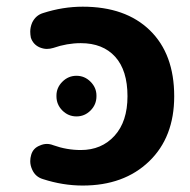

<svg xmlns="http://www.w3.org/2000/svg" viewBox="-20 -577 579 586"><path d="M75.2 -104.5Q81.1 -125 101.6 -132.8Q112.3 -137.7 123 -137.7Q132.8 -137.7 142.6 -133.8Q183.6 -119.1 226.6 -119.1Q290 -119.1 329.6 -162.6Q369.1 -206.1 369.1 -283.2Q369.1 -362.3 331.5 -403.8Q293.9 -445.3 226.6 -445.3Q184.6 -445.3 142.6 -430.7Q132.8 -427.7 123 -427.7Q112.3 -427.7 100.6 -432.6Q81.1 -441.4 74.2 -461.9Q72.3 -471.7 72.3 -480.5Q72.3 -494.1 78.1 -507.8Q88.9 -530.3 111.3 -537.1Q171.9 -556.6 232.4 -556.6Q363.3 -556.6 437.5 -484.4Q511.7 -412.1 511.7 -283.2Q511.7 -158.2 435.1 -84.5Q358.4 -10.7 232.4 -10.7Q171.9 -10.7 111.3 -30.3Q87.9 -37.1 78.1 -59.6Q72.3 -72.3 72.3 -85Q72.3 -94.7 75.2 -104.5ZM152.3 -283.2V-285.2Q152.3 -309.6 170.4 -327.6Q188.5 -345.7 213.4 -345.7Q238.3 -345.7 256.3 -327.6Q274.4 -309.6 274.4 -285.2V-283.2Q274.4 -257.8 256.3 -239.7Q238.3 -221.7 213.4 -221.7Q188.5 -221.7 170.4 -239.7Q152.3 -257.8 152.3 -283.2Z"/></svg>

Font: Gen Jyuu GothicX Bold
Style: Bold
Weight: 700
Designer: Ryoko NISHIZUKA (kana &amp; ideographs); Paul D. Hunt (Latin, Greek &amp; Cyrillic); Wenlong ZHANG (bopomofo); Sandoll C
Version: Version 1.058.20140828